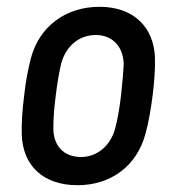

<svg xmlns="http://www.w3.org/2000/svg" viewBox="-20 -537 496 565"><path d="M208 8C308 8 383 -50 408 -143C417 -175 424 -216 429 -255C434 -293 437 -335 436 -367C433 -457 373 -517 273 -517C171 -517 95 -457 71 -366C63 -336 55 -294 51 -255C46 -217 43 -174 44 -143C46 -50 107 8 208 8ZM218 -75C168 -75 137 -108 137 -159C137 -185 139 -218 144 -255C148 -290 154 -324 160 -350C174 -401 212 -434 262 -434C310 -434 342 -401 344 -350C343 -324 340 -291 336 -255C332 -220 326 -186 319 -159C305 -108 266 -75 218 -75Z"/></svg>

Font: Barlow Semi Condensed Medium
Style: Italic
Weight: 500
Width: 4
Italic angle: -7°
Designer: Jeremy Tribby
Foundry: Tribby Type
Version: Version 1.422;hotconv 1.0.109;makeotfexe 2.5.65596